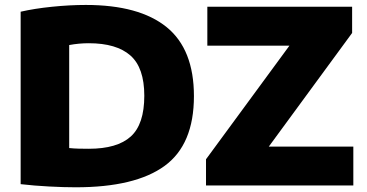

<svg xmlns="http://www.w3.org/2000/svg" viewBox="-20 -768 1518 795"><path d="M293.5 7.5Q244 7.5 182.8 4.2Q121.5 1 65.5 -5.5V-719.5Q122 -732.5 195.2 -740Q268.5 -747.5 335.5 -747.5Q556.5 -747.5 669.8 -655.8Q783 -564 783 -370Q783 -169.5 661.5 -81Q540 7.5 293.5 7.5ZM347.5 -152Q465.5 -152 521.5 -202.8Q577.5 -253.5 577.5 -371.5Q577.5 -487.5 520 -538.2Q462.5 -589 347.5 -589Q307 -589 266.5 -581.5V-155Q286 -153 305.8 -152.5Q325.5 -152 347.5 -152ZM833 0V-108.5L1178.5 -579H838.5V-740H1438V-631.5L1093 -161H1443V0Z"/></svg>

Font: Encode Sans SemiExpanded SemiExpanded ExtraBold
Style: Regular
Weight: 800
Width: 6
Designer: Multiple Designers
Foundry: Impallari Type
Version: Version 3.000; ttfautohint (v1.8.3) -l 8 -r 50 -G 200 -x 14 